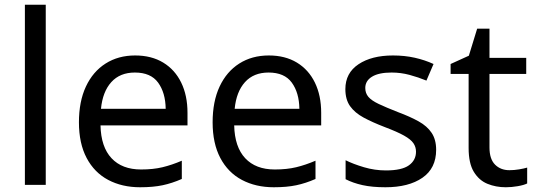

<svg xmlns="http://www.w3.org/2000/svg" viewBox="-20 -780 2266 810"><path d="M173 0H85V-760H173Z M550 -546Q619 -546 668.5 -516Q718 -486 744.5 -431.5Q771 -377 771 -304V-251H404Q406 -160 450.5 -112.5Q495 -65 575 -65Q626 -65 665.5 -74.5Q705 -84 747 -102V-25Q706 -7 666 1.5Q626 10 571 10Q495 10 436.5 -21Q378 -52 345.5 -113.5Q313 -175 313 -264Q313 -352 342.5 -415Q372 -478 425.5 -512Q479 -546 550 -546ZM549 -474Q486 -474 449.5 -433.5Q413 -393 406 -321H679Q678 -389 647 -431.5Q616 -474 549 -474Z M1114 -546Q1183 -546 1232.5 -516Q1282 -486 1308.5 -431.5Q1335 -377 1335 -304V-251H968Q970 -160 1014.5 -112.5Q1059 -65 1139 -65Q1190 -65 1229.5 -74.5Q1269 -84 1311 -102V-25Q1270 -7 1230 1.5Q1190 10 1135 10Q1059 10 1000.5 -21Q942 -52 909.5 -113.5Q877 -175 877 -264Q877 -352 906.5 -415Q936 -478 989.5 -512Q1043 -546 1114 -546ZM1113 -474Q1050 -474 1013.5 -433.5Q977 -393 970 -321H1243Q1242 -389 1211 -431.5Q1180 -474 1113 -474Z M1820 -148Q1820 -70 1762 -30Q1704 10 1606 10Q1550 10 1509.5 1Q1469 -8 1438 -24V-104Q1470 -88 1515.5 -74.5Q1561 -61 1608 -61Q1675 -61 1705 -82.5Q1735 -104 1735 -140Q1735 -160 1724 -176Q1713 -192 1684.5 -208Q1656 -224 1603 -244Q1551 -264 1514 -284Q1477 -304 1457 -332Q1437 -360 1437 -404Q1437 -472 1492.5 -509Q1548 -546 1638 -546Q1687 -546 1729.5 -536.5Q1772 -527 1809 -510L1779 -440Q1745 -454 1708 -464Q1671 -474 1632 -474Q1578 -474 1549.5 -456.5Q1521 -439 1521 -409Q1521 -387 1534 -371.5Q1547 -356 1577.5 -341.5Q1608 -327 1659 -307Q1710 -288 1746 -268Q1782 -248 1801 -219.5Q1820 -191 1820 -148Z M2129 -62Q2149 -62 2170 -65.5Q2191 -69 2204 -73V-6Q2190 1 2164 5.5Q2138 10 2114 10Q2072 10 2036.5 -4.5Q2001 -19 1979 -55Q1957 -91 1957 -156V-468H1881V-510L1958 -545L1993 -659H2045V-536H2200V-468H2045V-158Q2045 -109 2068.5 -85.5Q2092 -62 2129 -62Z"/></svg>

Font: Noto Sans Gunjala Gondi Semibold
Style: Regular
Weight: 600
Designer: Ek Type
Foundry: Ek Type
Version: Version 1.004; ttfautohint (v1.8.4.7-5d5b)